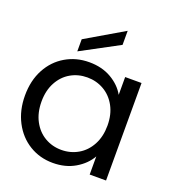

<svg xmlns="http://www.w3.org/2000/svg" viewBox="-142 -893 924 1014"><g transform="rotate(20 320.5 -386.5)"><path d="M269 -557Q341 -557 394 -526Q447 -495 473 -448V-548H565V0H473V-102Q446 -54 392.5 -22.5Q339 9 268 9Q195 9 136 -27Q77 -63 43 -128Q9 -193 9 -276Q9 -360 43 -423.5Q77 -487 136.5 -522Q196 -557 269 -557ZM287 -478Q236 -478 194 -454Q152 -430 127 -384Q102 -338 102 -276Q102 -213 127 -166.5Q152 -120 194 -95.5Q236 -71 287 -71Q338 -71 380.5 -95.5Q423 -120 448 -166.5Q473 -213 473 -275Q473 -337 448 -383Q423 -429 380.5 -453.5Q338 -478 287 -478ZM402 -703 189 -589V-657L402 -782Z"/></g></svg>

Font: Poppins A&M
Style: Regular-A&M
Weight: 400
Designer: Ninad Kale (Devanagari), Jonny Pinhorn (Latin)
Foundry: Indian Type Foundry
Version: 4.004